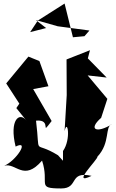

<svg xmlns="http://www.w3.org/2000/svg" viewBox="-20 -983 654 1082"><path d="M307 -108C162 -197 209 -91 183 -303C279 -313 201 -209 271 -301L167 -481L253 -497L202 -639L140 -664L15 -513L89 -399L72 -374L129 -303C90 -355 31 -308 68 -157C150 -198 70 -76 4 -49C70 -68 113 43 217 -78C261 55 181 79 325 79C427 79 365 -21 496 8C375 67 533 -85 529 -100C604 -180 569 -271 611 -283C525 -230 474 -252 550 -319L585 -426L474 -558L581 -546L475 -654L487 -700L355 -648L356 -447L344 -244C360 -320 382 -198 335 -132V-77ZM456 -779 391 -773 344 -963 193 -867 150 -802 240 -825 182 -870 305 -835 484 -811Z"/></svg>

Font: Asimov Silicon
Style: Regular
Weight: 400
Designer: Google
Version: Version 2.000980; 2014